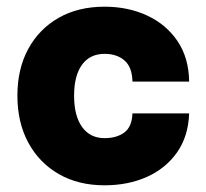

<svg xmlns="http://www.w3.org/2000/svg" viewBox="-20 -538 615 574"><path d="M32 -252Q32 -332 64.5 -391.8Q97 -451.5 155.5 -484.8Q214 -518 292.5 -518Q363 -518 420 -491.5Q477 -465 510.8 -415Q544.5 -365 545.5 -294H376Q375 -337.5 352.2 -357.2Q329.5 -377 292.5 -377Q249 -377 225.2 -344.5Q201.5 -312 201.5 -252Q201.5 -191.5 225.5 -158.2Q249.5 -125 292.5 -125Q329 -125 351.8 -142Q374.5 -159 376 -199H545.5Q543 -130 509 -82Q475 -34 418.8 -9Q362.5 16 292.5 16Q214.5 16 156 -17.5Q97.5 -51 64.8 -111.2Q32 -171.5 32 -252Z"/></svg>

Font: Overused Grotesk ExtraBold
Style: Regular
Weight: 800
Version: Version 0.004